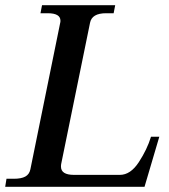

<svg xmlns="http://www.w3.org/2000/svg" viewBox="-36 -720 652 740"><path d="M-11 -31H17Q46 -31 61.5 -39.5Q77 -48 81 -67L196 -632Q197 -635 197 -640Q197 -669 148 -669H120L126 -700H408L402 -669H373Q318 -669 311 -632L200 -89Q199 -85 199 -78Q199 -46 249 -46H426Q467 -46 499 -95Q531 -144 546 -193H578L521 0H-16Z"/></svg>

Font: Taviraj Medium
Style: Italic
Weight: 500
Italic angle: -12°
Designer: Katatrad Team
Foundry: CadsonDemak
Version: Version 1.001